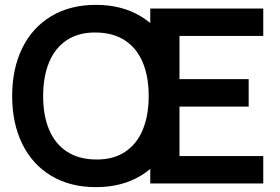

<svg xmlns="http://www.w3.org/2000/svg" viewBox="-20 -755 1153 790"><path d="M374.7 15Q268.4 15 190.5 -31.8Q112.6 -78.7 71.3 -163.6Q30 -248.5 30 -360Q30 -471.5 71.3 -556.4Q112.6 -641.3 190.5 -688.2Q268.4 -735 374.7 -735Q480.9 -735 558.8 -688.2Q636.8 -641.3 678 -556.4Q719.3 -471.5 719.3 -360Q719.3 -248.5 678 -163.6Q636.8 -78.7 558.8 -31.8Q480.9 15 374.7 15ZM374.7 -98.7Q445.6 -97.8 494.3 -130Q543 -162.2 567.4 -221.2Q591.8 -280.2 591.8 -360Q591.8 -439.4 567.4 -498Q543 -556.5 494.5 -588.5Q446 -620.5 374.7 -621.3Q303.8 -622.2 255.1 -590Q206.4 -557.8 182 -498.8Q157.7 -439.9 157.5 -360Q157.3 -280.7 181.8 -222.1Q206.2 -163.5 254.8 -131.5Q303.3 -99.5 374.7 -98.7ZM598.2 0V-720H1063.2V-607.2H718.5V-429.3H1003.2V-316.5H718.5V-112.8H1063.2V0Z"/></svg>

Font: Hauora
Style: Regular
Weight: 400
Designer: Wayne Shih
Foundry: WCYS
Version: Version 1.001